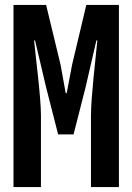

<svg xmlns="http://www.w3.org/2000/svg" viewBox="-20 -763 540 783"><path d="M35 0H147V-292C147 -367 126 -524 119 -598H123L168 -407L217 -215H280L329 -407L373 -598H377C370 -524 351 -367 351 -292V0H465V-743H332L274 -499L252 -383H248L227 -499L168 -743H35Z"/></svg>

Font: Noto Sans Mono CJK TC
Style: Bold
Weight: 700
Designer: Ryoko NISHIZUKA 西塚涼子 (kana, bopomofo & ideographs); Paul D. Hunt (Latin, Greek & Cyrillic); Sandoll Communications 산돌커뮤니
Foundry: Adobe
Version: Version 2.004;hotconv 1.0.118;makeotfexe 2.5.65603